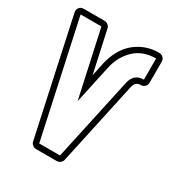

<svg xmlns="http://www.w3.org/2000/svg" viewBox="-180 -836 887 951"><g transform="rotate(30 264.0 -360.0)"><path d="M315 -25Q313 -15 304 -7.5Q295 0 284 0H165Q154 0 145 -7.5Q136 -15 134 -25L-8 -682Q-11 -698 -2 -709Q7 -720 23 -720H142Q153 -720 162 -712.5Q171 -705 173 -695L225 -457L241 -533Q250 -573 268 -607Q286 -641 313.5 -665.5Q341 -690 376.5 -704Q412 -718 456 -718Q469 -718 478.5 -709Q488 -700 488 -686V-565Q488 -552 478.5 -543Q469 -534 456 -534Q424 -534 418 -500V-501ZM387 -507Q400 -565 456 -565V-686Q381 -686 334 -641Q287 -596 272 -526L225 -308L142 -688H23L165 -32H284Z"/></g></svg>

Font: Lichte PostBus
Style: Regular
Weight: 400
Designer: Peter Wiegel
Version: Version 1.001